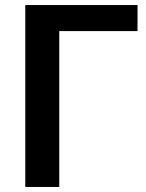

<svg xmlns="http://www.w3.org/2000/svg" viewBox="-20 -743 582 763"><path d="M526.5 -619.5H215.5V0H80.5V-723H526.5Z"/></svg>

Font: Lato
Style: Bold
Weight: 700
Designer: Lukasz Dziedzic with Adam Twardoch and Botio Nikoltchev
Foundry: tyPoland Lukasz Dziedzic
Version: Version 2.010; 2014-09-01; http://www.latofonts.com/; ttfaut